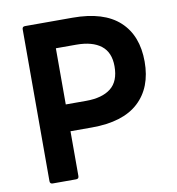

<svg xmlns="http://www.w3.org/2000/svg" viewBox="-82 -808 814 882"><g transform="rotate(-10 325.0 -367.0)"><path d="M93 0Q80 0 80 -13V-721Q80 -734 93 -734H315Q460 -734 533 -667Q606 -600 606 -478Q606 -357 533 -289.5Q460 -222 315 -222H215V-13Q215 0 202 0ZM310 -609H215V-347H310Q385 -347 425.5 -379Q466 -411 466 -481Q466 -546 425.5 -577.5Q385 -609 310 -609Z"/></g></svg>

Font: LINE Seed Sans
Style: Bold
Weight: 700
Designer: LINE VX Design & Dalton Maag Ltd & Sandoll Inc
Foundry: Dalton Maag Ltd
Version: Version 1.003